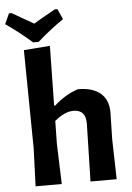

<svg xmlns="http://www.w3.org/2000/svg" viewBox="-76 -928 668 972"><g transform="rotate(-5 258.0 -442.0)"><path d="M253 -884 277 -831Q208 -784 144 -727H116Q50 -785 -17 -831L7 -884H20Q109 -833 130 -821Q168 -844 240 -884ZM321 -471Q397 -471 436.5 -436.5Q476 -402 475 -337L472 -204L477 0H344L351 -290Q353 -364 289 -364Q244 -364 193 -321L191 -205L198 0H65L72 -193L66 -692L199 -702L194 -399H200Q255 -449 321 -471Z"/></g></svg>

Font: Alegreya Sans SC
Style: Bold
Weight: 700
Designer: Juan Pablo del Peral
Foundry: Huerta Tipografica
Version: Version 2.007